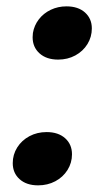

<svg xmlns="http://www.w3.org/2000/svg" viewBox="-20 -569 321 595"><path d="M186 -549.3Q222.2 -549.3 243.4 -530.3Q264.6 -511.2 264.6 -481Q264.6 -454.6 251 -432.4Q237.3 -410.2 213.4 -397.2Q189.5 -384.3 160.2 -384.3Q124 -384.3 102.5 -403.6Q81.1 -422.9 81.1 -453.6Q81.1 -458 82 -466.8Q85.9 -490.2 100.3 -509Q114.7 -527.8 137.2 -538.6Q159.7 -549.3 186 -549.3ZM124.5 -159.7Q160.6 -159.7 181.9 -140.6Q203.1 -121.6 203.1 -90.8Q203.1 -64.5 189.2 -42.2Q175.3 -20 151.4 -7.3Q127.4 5.4 98.1 5.4Q62 5.4 40.8 -13.7Q19.5 -32.7 19.5 -63.5Q19.5 -89.8 33.4 -112.1Q47.4 -134.3 71.3 -147Q95.2 -159.7 124.5 -159.7Z"/></svg>

Font: Mardoto Black
Style: Italic
Weight: 900
Italic angle: -12°
Designer: Christian Robertson, Vahan Hovhannisyan
Foundry: Google
Version: Version 1.000